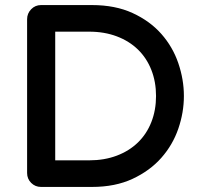

<svg xmlns="http://www.w3.org/2000/svg" viewBox="-20 -728 790 758"><path d="M142 -708H343Q435 -708 503.5 -676.5Q572 -645 617 -594Q662 -543 684 -478.5Q706 -414 706 -349Q706 -284 684 -220Q662 -156 617 -105Q572 -54 503.5 -22Q435 10 343 10H142Q119 10 103 -6Q87 -22 87 -45V-652Q87 -675 103 -691.5Q119 -708 142 -708ZM198 -95H332Q392 -95 441 -113.5Q490 -132 524.5 -165.5Q559 -199 577.5 -246Q596 -293 596 -349Q596 -405 577.5 -452Q559 -499 524.5 -532.5Q490 -566 441 -584.5Q392 -603 332 -603H198Z"/></svg>

Font: Varela Round Precious
Style: Medium
Weight: 500
Designer: Joe Prince
Foundry: Joe Prince
Version: Version 1.000